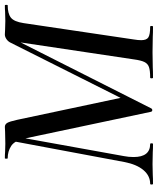

<svg xmlns="http://www.w3.org/2000/svg" viewBox="52 -718 665 810"><g transform="rotate(-90 385.0 -312.5)"><path d="M463 -12Q493 -12 507.5 -17Q522 -22 529 -36.5Q536 -51 540 -81L615 -582L639 -613L333 -7Q331 -3 326 -3Q321 -3 319 -8L206 -542Q197 -584 174.5 -598.5Q152 -613 123 -613Q121 -613 121 -619Q121 -625 123 -625Q140 -625 149 -624L184 -623L234 -624Q243 -625 255 -625Q266 -625 272 -615Q278 -605 285 -573L382 -116L328 -38L610 -600Q615 -611 625 -618Q635 -625 645 -625Q657 -625 666 -624L702 -623L741 -624Q750 -625 768 -625Q770 -625 770 -619Q770 -613 768 -613Q733 -613 716 -599.5Q699 -586 693 -546L624 -81Q621 -63 621 -50Q621 -27 633 -19.5Q645 -12 678 -12Q681 -12 681 -6Q681 0 678 0Q651 0 635 -1L570 -2L507 -1Q491 0 463 0Q460 0 460 -6Q460 -12 463 -12ZM15 -12Q49 -12 73 -40.5Q97 -69 107 -121L197 -602L218 -600L132 -123Q128 -103 128 -82Q128 -12 183 -12Q186 -12 186 -6Q186 0 183 0Q161 0 149 -1L98 -2L53 -1Q40 0 15 0Q12 0 12 -6Q12 -12 15 -12Z"/></g></svg>

Font: Cormorant Garamond SemiBold
Style: Italic
Weight: 600
Italic angle: -10°
Designer: Christian Thalmann (Catharsis Fonts)
Foundry: Catharsis Fonts
Version: Version 4.000